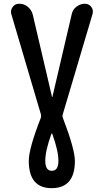

<svg xmlns="http://www.w3.org/2000/svg" viewBox="-20 -750 540 1000"><path d="M248 -53.7Q215.8 35.2 215.8 87.9Q215.8 139.6 250 139.6Q284.2 139.6 284.2 87.9Q284.2 35.2 252 -53.7Q252 -54.7 250 -54.7Q248 -54.7 248 -53.7ZM193.4 -153.3 39.1 -675.8Q33.2 -695.3 45.4 -712.9Q57.6 -730.5 79.1 -730.5H81.1Q105.5 -730.5 124.5 -714.8Q143.6 -699.2 150.4 -674.8L251 -245.1Q251 -244.1 252 -244.1Q252.9 -244.1 252.9 -245.1L353.5 -675.8Q358.4 -700.2 378.4 -715.3Q398.4 -730.5 421.9 -730.5Q443.4 -730.5 455.6 -713.9Q467.8 -697.3 461.9 -676.8L306.6 -153.3Q303.7 -145.5 307.6 -135.7Q369.1 24.4 370.1 87.9Q370.1 229.5 250 230Q129.9 230.5 129.9 87.9Q129.9 23.4 192.4 -135.7Q195.3 -145.5 193.4 -153.3Z"/></svg>

Font: Rounded Mgen+ 1mn medium
Style: Regular
Weight: 500
Designer: [Source Han Sans]
Ryoko NISHIZUKA  (kana & ideographs); Paul D. Hunt (Latin, Greek & Cyrillic); Wenlong ZHANG  (bopomofo
Version: Version 1.059.20150602